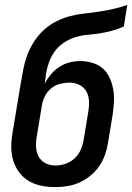

<svg xmlns="http://www.w3.org/2000/svg" viewBox="-20 -755 540 783"><path d="M206 8Q176 8 148.5 2.5Q121 -3 98 -16.5Q75 -30 58.5 -52Q42 -74 34 -100Q26 -126 26 -155Q26 -184 31 -213L65 -417Q70 -446 75.5 -474.5Q81 -503 91.5 -531Q102 -559 119 -585.5Q136 -612 159 -633Q182 -654 210 -668Q238 -682 267 -689.5Q296 -697 325 -700Q354 -703 383.5 -707.5Q413 -712 442 -718.5Q471 -725 499 -735L485 -647Q461 -636 436.5 -629.5Q412 -623 387 -619Q362 -615 337.5 -613Q313 -611 288 -603.5Q263 -596 240.5 -581Q218 -566 202.5 -544.5Q187 -523 179 -499Q171 -475 167 -450Q166 -441 165 -432Q164 -423 162 -413Q173 -434 188 -452Q203 -470 222.5 -482.5Q242 -495 263.5 -500.5Q285 -506 306 -506Q333 -506 357.5 -498.5Q382 -491 400 -475Q418 -459 428 -436Q438 -413 442 -388.5Q446 -364 444.5 -337.5Q443 -311 439 -285L420 -170Q416 -146 407.5 -122Q399 -98 384 -76.5Q369 -55 348 -38Q327 -21 303.5 -10.5Q280 0 255 4Q230 8 206 8ZM206 -80Q226 -80 247 -87Q268 -94 284 -109Q300 -124 309 -144Q318 -164 321 -184L340 -299Q344 -321 343 -342.5Q342 -364 332.5 -381.5Q323 -399 304.5 -408.5Q286 -418 264 -418Q245 -418 225 -413Q205 -408 189 -395Q173 -382 163.5 -363.5Q154 -345 151 -326L130 -199Q126 -177 127 -155.5Q128 -134 137.5 -116.5Q147 -99 165.5 -89.5Q184 -80 206 -80Z"/></svg>

Font: Iosevka Term Curly SmBd Obl
Style: Regular
Weight: 600
Italic angle: -9°
Designer: Belleve Invis
Foundry: Belleve Invis
Version: Version 32.3.0